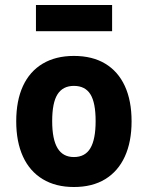

<svg xmlns="http://www.w3.org/2000/svg" viewBox="-20 -738 592 769"><path d="M276 11Q203 11 151 -20.5Q99 -52 72 -111Q45 -170 45 -252Q45 -335 72 -393.5Q99 -452 151 -483Q203 -514 276 -514Q350 -514 401.5 -483Q453 -452 480 -393.5Q507 -335 507 -252Q507 -170 480 -111Q453 -52 401.5 -20.5Q350 11 276 11ZM276 -109Q321 -109 342 -144.5Q363 -180 363 -253Q363 -327 342 -360.5Q321 -394 276 -394Q232 -394 210.5 -360.5Q189 -327 189 -253Q189 -180 210.5 -144.5Q232 -109 276 -109ZM124 -613V-718H429V-613Z"/></svg>

Font: Nunito Sans 7pt Condensed ExtraBold
Style: Regular
Weight: 800
Width: 3
Designer: Vernon Adams
Foundry: Vernon Adams
Version: Version 3.101;gftools[0.9.27]